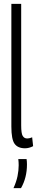

<svg xmlns="http://www.w3.org/2000/svg" viewBox="-20 -760 194 997"><path d="M90 -740V-109Q90 -67 98 -54Q106 -41 121 -41Q125 -41 131 -42Q137 -43 147 -47L152 -1Q131 10 110 10Q73 10 56 -13Q39 -36 39 -103V-740ZM50 217Q65 184 71 154.5Q77 125 77 98Q77 90 76.5 82Q76 74 75 66H118Q119 72 119.5 79Q120 86 120 94Q120 163 89 217Z"/></svg>

Font: Georama ExtraCondensed Light
Style: Regular
Weight: 300
Width: 2
Designer: Jean-Baptiste Levee
Foundry: Production Type
Version: Version 1.000